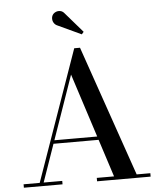

<svg xmlns="http://www.w3.org/2000/svg" viewBox="-63 -1037 906 1091"><g transform="rotate(-5 390.0 -491.5)"><path d="M212.5 -234V-253.5H532V-234ZM415.5 -764.5 673.5 -19.5H751.5V0H446V-19.5H544.5L351.5 -617L143 -19.5H249V0H28.5V-19.5H120.5L382.5 -764.5ZM432.5 -839.5 299.5 -901.5Q287 -906.5 279.8 -917Q272.5 -927.5 272 -940.5Q271.5 -953.5 277.5 -963.5Q283.5 -973.5 295.8 -979Q308 -984.5 322 -982Q336 -979.5 347 -965L444 -853Z"/></g></svg>

Font: Bodoni Moda Medium
Style: Regular
Weight: 500
Designer: Owen Earl
Foundry: indestructible type
Version: Version 2.005